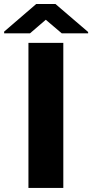

<svg xmlns="http://www.w3.org/2000/svg" viewBox="-74 -921 452 941"><path d="M236.3 -710.9V0H65.4V-710.9ZM197.8 -901.4 357.9 -764.2V-757.8H228.5L150.4 -824.2L73.2 -757.8H-53.7V-766.1L103.5 -901.4Z"/></svg>

Font: Vazirmatn FD Black
Style: Regular
Weight: 900
Designer: Saber Rastikerdar
Foundry: Saber Rastikerdar
Version: Version 33.003